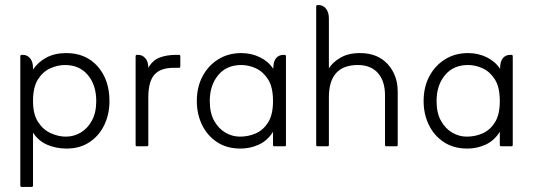

<svg xmlns="http://www.w3.org/2000/svg" viewBox="-20 -576 2098 756"><path d="M110 -54V154Q110 160 105 160H65Q60 160 60 154V-354Q60 -360 65 -360H70Q87 -360 98.5 -346.5Q110 -333 110 -308V-302Q130 -332 163 -349.5Q196 -367 241 -367Q318 -367 364.5 -314.5Q411 -262 411 -178Q411 -126 390.5 -83.5Q370 -41 332 -16Q294 9 242 9Q201 9 166 -6Q131 -21 110 -54ZM239 -38Q270 -38 297 -53.5Q324 -69 341.5 -100.5Q359 -132 359 -178Q359 -241 326 -280.5Q293 -320 236 -320Q207 -320 178 -307Q149 -294 129.5 -263.5Q110 -233 110 -178Q110 -126 130 -95.5Q150 -65 180 -51.5Q210 -38 239 -38Z M524 -360Q541 -360 552.5 -346.5Q564 -333 564 -309Q581 -339 609 -349.5Q637 -360 674 -360H685Q690 -360 690 -354V-316Q690 -309 685 -309H664Q612 -309 588 -282Q564 -255 564 -192V-6Q564 0 559 0H519Q514 0 514 -6V-354Q514 -360 519 -360Z M1055 -57Q1033 -22 999 -6.5Q965 9 927 9Q873 9 834.5 -16.5Q796 -42 775.5 -84.5Q755 -127 755 -178Q755 -233 777.5 -275.5Q800 -318 839.5 -342.5Q879 -367 930 -367Q970 -367 1003.5 -350.5Q1037 -334 1056 -305Q1056 -334 1067 -347Q1078 -360 1096 -360H1101Q1106 -360 1106 -354V-6Q1106 0 1101 0H1060Q1055 0 1055 -6ZM925 -38Q958 -38 987.5 -51Q1017 -64 1036 -94.5Q1055 -125 1055 -178Q1055 -233 1035.5 -263.5Q1016 -294 987.5 -307Q959 -320 930 -320Q872 -320 839 -280Q806 -240 806 -178Q806 -131 823.5 -100Q841 -69 868 -53.5Q895 -38 925 -38Z M1275 -307Q1289 -330 1320 -348.5Q1351 -367 1397 -367Q1467 -367 1506.5 -323.5Q1546 -280 1546 -215V-6Q1546 0 1541 0H1501Q1496 0 1496 -6V-200Q1496 -257 1468 -288.5Q1440 -320 1389 -320Q1275 -320 1275 -193V-6Q1275 0 1270 0H1230Q1225 0 1225 -6V-549Q1225 -556 1230 -556H1235Q1252 -556 1263.5 -542Q1275 -528 1275 -503Z M1948 -57Q1926 -22 1892 -6.5Q1858 9 1820 9Q1766 9 1727.5 -16.5Q1689 -42 1668.5 -84.5Q1648 -127 1648 -178Q1648 -233 1670.5 -275.5Q1693 -318 1732.5 -342.5Q1772 -367 1823 -367Q1863 -367 1896.5 -350.5Q1930 -334 1949 -305Q1949 -334 1960 -347Q1971 -360 1989 -360H1994Q1999 -360 1999 -354V-6Q1999 0 1994 0H1953Q1948 0 1948 -6ZM1818 -38Q1851 -38 1880.5 -51Q1910 -64 1929 -94.5Q1948 -125 1948 -178Q1948 -233 1928.5 -263.5Q1909 -294 1880.5 -307Q1852 -320 1823 -320Q1765 -320 1732 -280Q1699 -240 1699 -178Q1699 -131 1716.5 -100Q1734 -69 1761 -53.5Q1788 -38 1818 -38Z"/></svg>

Font: Zain Light
Style: Regular
Weight: 300
Designer: Zain,Boutros
Foundry: Mobile Telecommunications Company (Zain), 2024
Version: Version 1.51; ttfautohint (v1.8.4)